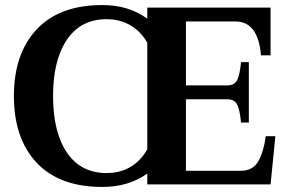

<svg xmlns="http://www.w3.org/2000/svg" viewBox="-20 -730 1143 760"><path d="M1070 -191 1051 0H563V-43Q489 10 385 10Q215 10 125 -86Q35 -182 35 -350Q35 -517 125 -613.5Q215 -710 385 -710Q490 -710 563 -656V-700H1051V-511H1013Q1002 -645 912 -645H716V-392H880Q910 -392 920 -415.5Q930 -439 934 -484H965V-245H934Q930 -290 920 -313.5Q910 -337 880 -337H716V-54H934Q981 -54 1002.5 -92Q1024 -130 1032 -191ZM563 -139V-561Q537 -606 496 -630Q455 -654 402 -654Q300 -654 245 -573Q190 -492 190 -350Q190 -207 245 -126Q300 -45 402 -45Q455 -45 496 -69Q537 -93 563 -139Z"/></svg>

Font: Taviraj SemiBold
Style: Regular
Weight: 600
Designer: Katatrad Team
Foundry: CadsonDemak
Version: Version 1.001